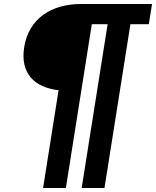

<svg xmlns="http://www.w3.org/2000/svg" viewBox="-20 -747 780 960"><path d="M100.9 -511C80.2 -380.4 151.9 -309.5 272.9 -296L195.4 193H309.4L439.1 -626H518.1L388.4 193H502.4L632.1 -626H724.1L740.1 -727H385.1C236.8 -727 123.6 -654 100.9 -511Z"/></svg>

Font: Fog Sans
Style: It
Weight: 700
Foundry: Intel Corporation
Version: Version 1.00